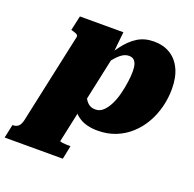

<svg xmlns="http://www.w3.org/2000/svg" viewBox="-218 -692 1067 1054"><g transform="rotate(20 315.5 -165.0)"><path d="M-84 223 -67 144H-65Q-47 144 -34.5 134.5Q-22 125 -15 98L99 -431Q100 -437 96.5 -441.5Q93 -446 85.5 -449Q78 -452 67 -455L58 -457L77 -543H331L316 -397L329 -418L210 136Q209 138 213.5 139.5Q218 141 226.5 142Q235 143 246 143.5Q257 144 269 144H272L256 223ZM193 -183 247 -193Q254 -164 264 -141Q274 -118 290 -105Q306 -92 331 -92Q356 -92 375.5 -110Q395 -128 410 -158Q425 -188 434 -224Q443 -260 448 -295Q453 -330 453 -358Q453 -384 447.5 -400.5Q442 -417 431.5 -424.5Q421 -432 405 -432Q384 -432 364.5 -418.5Q345 -405 322.5 -377.5Q300 -350 269 -307L261 -338Q300 -406 335.5 -454Q371 -502 412 -527.5Q453 -553 508 -553Q562 -553 602.5 -528.5Q643 -504 665.5 -456.5Q688 -409 688 -341Q688 -288 675 -236.5Q662 -185 636.5 -140Q611 -95 573.5 -60.5Q536 -26 488 -6.5Q440 13 382 13Q317 13 276.5 -12.5Q236 -38 216 -82Q196 -126 193 -183Z"/></g></svg>

Font: Roboto Serif Black
Style: Italic
Weight: 900
Italic angle: -10°
Version: Version 1.008